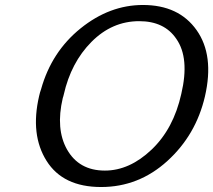

<svg xmlns="http://www.w3.org/2000/svg" viewBox="-20 -732 856 771"><path d="M137 -346Q140 -360 145 -374Q187 -524 303.5 -618Q420 -712 554 -712Q698 -712 769.5 -611Q841 -510 803 -345Q767 -190 652 -85.5Q537 19 386 19Q233 19 167 -86Q101 -191 137 -346ZM236 -352Q236 -351 234.5 -346Q233 -341 232 -338Q203 -214 249 -132Q297 -47 401 -47Q500 -47 588.5 -131Q677 -215 708 -355Q742 -499 688 -576Q640 -647 539 -647Q430 -647 347.5 -564Q265 -481 236 -352Z"/></svg>

Font: Coval
Style: Book Italic
Weight: 350
Foundry: Context Ltd
Version: Version 001.000